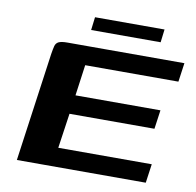

<svg xmlns="http://www.w3.org/2000/svg" viewBox="-68 -640 724 710"><g transform="rotate(10 294.0 -285.0)"><path d="M40 0 97 -408Q100 -427 103 -438.5Q106 -450 116 -455Q126 -460 149 -460H588L578 -389H228L212 -273H531L521 -202H202L183 -71H534L524 0ZM227 -521 233 -570H494L488 -521Z"/></g></svg>

Font: Genos Thin SemiBold
Style: Italic
Weight: 600
Italic angle: -8°
Version: Version 1.010